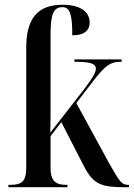

<svg xmlns="http://www.w3.org/2000/svg" viewBox="-20 -785 561 805"><path d="M15 0H263V-10H259C218 -10 192 -21 192 -82V-214L237 -273L331 -90C372 -10 406 0 507 0H521V-10H517C491 -10 482 -22 439 -98L300 -353L376 -452C428 -518 448 -526 490 -526V-536H292V-526C357 -526 382 -519 382 -497C382 -483 370 -460 332 -410L191 -229C192 -266 192 -312 192 -347V-639C192 -726 204 -755 242 -755C275 -755 283 -720 283 -637C338 -637 356 -661 356 -691C356 -728 327 -765 242 -765C134 -765 90 -703 90 -585V-81C90 -21 68 -10 22 -10H15Z"/></svg>

Font: Noto Serif Display Condensed Medium
Style: Regular
Weight: 500
Width: 3
Designer: Monotype Design Team
Foundry: Monotype Imaging Inc.
Version: Version 2.009